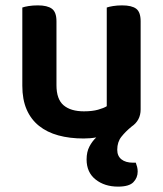

<svg xmlns="http://www.w3.org/2000/svg" viewBox="-20 -500 606 714"><path d="M503 -93Q503 -52 469 -29Q447 -11 431.5 8.5Q416 28 416 57Q416 80 431.5 92.5Q447 105 475 105H485Q488 113 490 121Q492 129 492 138Q492 161 476 177.5Q460 194 419 194Q369 194 335.5 167.5Q302 141 302 93Q302 65 312.5 45Q323 25 338 11Q327 13 315 14Q303 15 291 15Q239 15 197 3.5Q155 -8 125 -32Q95 -56 79 -93Q63 -130 63 -181V-472Q71 -475 86.5 -477.5Q102 -480 121 -480Q156 -480 173 -467.5Q190 -455 190 -421V-183Q190 -131 216.5 -108.5Q243 -86 292 -86Q323 -86 344.5 -92Q366 -98 377 -105V-472Q385 -475 400.5 -477.5Q416 -480 434 -480Q470 -480 486.5 -467.5Q503 -455 503 -421V-93Z"/></svg>

Font: Baloo Bhaina 2 SemiBold
Style: Regular
Weight: 600
Designer: Yesha Goshar, Manish Minz, Shuchita Grover and Ek Type
Foundry: Ek Type
Version: Version 1.640;hotconv 1.0.111;makeotfexe 2.5.65597; ttfautoh